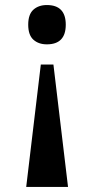

<svg xmlns="http://www.w3.org/2000/svg" viewBox="-20 -562 374 762"><path d="M92 -464Q92 -505 112.5 -523.5Q133 -542 166 -542Q241 -542 241 -464Q241 -386 166 -386Q133 -386 112.5 -404.5Q92 -423 92 -464ZM142 -306H192L250 180H84Z"/></svg>

Font: Noto Serif CondExtraBold
Style: Regular
Weight: 800
Width: 3
Designer: Monotype Design Team
Foundry: Monotype Imaging Inc.
Version: Version 1.001